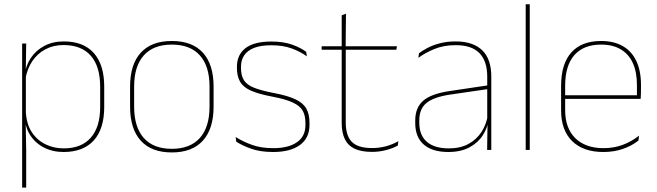

<svg xmlns="http://www.w3.org/2000/svg" viewBox="-20 -684 2996 876"><path d="M270 9.5Q220 9.5 180.2 -11Q140.5 -31.5 117 -68.5Q93.5 -105.5 93 -155.5H87L98 -172Q101 -117.5 125.2 -80.8Q149.5 -44 187.8 -25.5Q226 -7 271 -7Q351 -7 394 -55.5Q437 -104 437 -196V-288.5Q437 -381 394.2 -429.8Q351.5 -478.5 269.5 -478.5Q223.5 -478.5 187 -459Q150.5 -439.5 127 -404.5Q103.5 -369.5 96 -323L87 -341.5H92.5Q97.5 -384 120.2 -418.8Q143 -453.5 181.5 -474.2Q220 -495 271.5 -495Q361 -495 408.2 -441.8Q455.5 -388.5 455.5 -288.5V-196Q455.5 -96 407.8 -43.2Q360 9.5 270 9.5ZM81 172V-485.5H99.5L97.5 -356L98 -346.5V-138L97 -130.5L99.5 0V172Z M764 11.5Q670.5 11.5 622 -42.5Q573.5 -96.5 573.5 -197.5V-289Q573.5 -390 622.2 -443.5Q671 -497 764 -497Q857 -497 905.8 -443.5Q954.5 -390 954.5 -289V-197.5Q954.5 -96.5 905.8 -42.5Q857 11.5 764 11.5ZM764 -5Q847.5 -5 891.8 -54.5Q936 -104 936 -197.5V-289Q936 -382 892 -431.2Q848 -480.5 764 -480.5Q680 -480.5 636 -431.2Q592 -382 592 -289V-197.5Q592 -104 636 -54.5Q680 -5 764 -5Z M1226 9.5Q1167.5 9.5 1125.8 -5.5Q1084 -20.5 1058 -37.5L1055 -59Q1090 -37 1131.2 -22.5Q1172.5 -8 1227 -8Q1295.5 -8 1334.5 -34.8Q1373.5 -61.5 1373.5 -113.5V-123.5Q1373.5 -157 1361 -179Q1348.5 -201 1316 -216.2Q1283.5 -231.5 1223 -243Q1161.5 -254.5 1126 -270Q1090.5 -285.5 1075.8 -310.5Q1061 -335.5 1061 -374.5V-379.5Q1061 -434.5 1100.2 -464.5Q1139.5 -494.5 1218 -494.5Q1274 -494.5 1313.8 -480Q1353.5 -465.5 1377 -447.5L1380 -427Q1349.5 -449 1310.2 -463.2Q1271 -477.5 1217.5 -477.5Q1170.5 -477.5 1140 -465.8Q1109.5 -454 1094.5 -432Q1079.5 -410 1079.5 -379.5V-374.5Q1079.5 -339.5 1092.8 -318.2Q1106 -297 1138.5 -284Q1171 -271 1227.5 -260Q1291.5 -248 1327.2 -231.2Q1363 -214.5 1377.5 -188.8Q1392 -163 1392 -124.5V-113.5Q1392 -54 1348.2 -22.2Q1304.5 9.5 1226 9.5Z M1677.5 9Q1629 9 1598.5 -5.2Q1568 -19.5 1553.5 -49Q1539 -78.5 1539 -123V-462.5H1557.5V-124.5Q1557.5 -65.5 1585 -37Q1612.5 -8.5 1678 -8.5Q1709 -8.5 1739.2 -16.2Q1769.5 -24 1797.5 -40L1795 -20Q1772 -7 1740.8 1Q1709.5 9 1677.5 9ZM1447.5 -457V-473H1791L1788.5 -457ZM1539 -468V-614L1558.5 -621.5L1557 -468Z M2202.5 0 2204.5 -128 2203 -131.5V-292V-334.5Q2203 -404.5 2167.8 -441.2Q2132.5 -478 2059 -478Q2004.5 -478 1961.5 -460.2Q1918.5 -442.5 1889 -420L1891.5 -441Q1907 -453 1930.8 -465.5Q1954.5 -478 1986.8 -486.5Q2019 -495 2059 -495Q2100.5 -495 2131 -484.2Q2161.5 -473.5 2181.8 -453Q2202 -432.5 2211.8 -402.8Q2221.5 -373 2221.5 -335V0ZM2025.5 9.5Q1953 9.5 1913.8 -24.2Q1874.5 -58 1874.5 -123V-134.5Q1874.5 -192.5 1910.5 -224.2Q1946.5 -256 2031 -268.5L2212 -295.5L2212.5 -278.5L2034.5 -252.5Q1959.5 -241.5 1926.2 -214.5Q1893 -187.5 1893 -135.5V-124Q1893 -66.5 1927.8 -36.8Q1962.5 -7 2028 -7Q2080 -7 2117.2 -27.2Q2154.5 -47.5 2177 -82.2Q2199.5 -117 2206 -160.5L2215.5 -142H2209.5Q2205.5 -102.5 2183.5 -67.8Q2161.5 -33 2122 -11.8Q2082.5 9.5 2025.5 9.5Z M2378.5 0V-664.5H2397V0Z M2732.5 9.5Q2641 9.5 2590.5 -40.2Q2540 -90 2540 -180.5V-292.5Q2540 -392.5 2586.8 -444.8Q2633.5 -497 2722.5 -497Q2781 -497 2821.8 -473.5Q2862.5 -450 2883.5 -405.2Q2904.5 -360.5 2904.5 -296.5V-279.5Q2904.5 -268.5 2904.2 -257.5Q2904 -246.5 2903 -233H2886Q2886 -250.5 2886 -266.5Q2886 -282.5 2886 -296Q2886 -355.5 2867.2 -396.5Q2848.5 -437.5 2812 -459Q2775.5 -480.5 2722.5 -480.5Q2642.5 -480.5 2600.5 -432.5Q2558.5 -384.5 2558.5 -292.5V-243.5V-239.5V-181Q2558.5 -140 2570.2 -108Q2582 -76 2604.5 -53.8Q2627 -31.5 2659.5 -19.8Q2692 -8 2733 -8Q2780.5 -8 2820.5 -22.8Q2860.5 -37.5 2895.5 -65L2893 -43Q2863.5 -19 2822.5 -4.8Q2781.5 9.5 2732.5 9.5ZM2548.5 -233V-249.5H2896.5V-233Z"/></svg>

Font: Anek Tamil Thin
Style: Regular
Weight: 250
Designer: Aadarsh Rajan (Tamil), Yesha Goshar (Latin)
Foundry: Ek Type
Version: Version 1.003